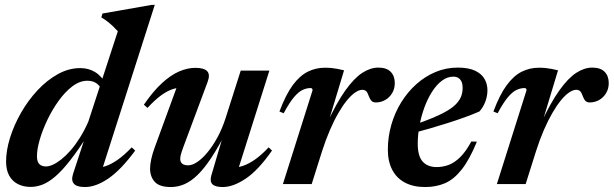

<svg xmlns="http://www.w3.org/2000/svg" viewBox="-20 -742 2474 774"><path d="M394 -370Q386.5 -392.5 371.2 -404.5Q356 -416.5 332.5 -416.5Q301.5 -416.5 272 -394.2Q242.5 -372 216.8 -336.2Q191 -300.5 171.2 -259.2Q151.5 -218 140.2 -179.2Q129 -140.5 129 -112.5Q129 -90 138.5 -80.5Q148 -71 165.5 -71Q177.5 -71 193.5 -78.2Q209.5 -85.5 227.8 -100Q246 -114.5 265 -136.2Q284 -158 302.2 -187Q320.5 -216 336 -251.5L455 -616Q446 -626 435.8 -635.8Q425.5 -645.5 413.8 -654.8Q402 -664 388.5 -672L393 -687.5L592.5 -722.5H604L385 -38L363 -65.5Q382 -64.5 404.5 -71.8Q427 -79 453.8 -97.5Q480.5 -116 511 -148L525 -135Q467.5 -57 417 -22.5Q366.5 12 322.5 12Q290 12 278 -1.2Q266 -14.5 274.5 -41L329 -207L339.5 -206.5Q297 -139 263.2 -96Q229.5 -53 202 -29.8Q174.5 -6.5 150.5 2.5Q126.5 11.5 103.5 11.5Q74.5 11.5 52 0Q29.5 -11.5 17 -34.2Q4.5 -57 4.5 -90.5Q4.5 -135.5 20.5 -186.8Q36.5 -238 65 -287.8Q93.5 -337.5 131.2 -378Q169 -418.5 213 -443Q257 -467.5 303.5 -467.5Q337.5 -467.5 363.8 -451.2Q390 -435 411 -399Z M832 -35 886.5 -219.5 893.5 -214Q861 -150 832.2 -106.5Q803.5 -63 776.8 -37Q750 -11 723.5 0.5Q697 12 669 12Q623 12 604 -8.8Q585 -29.5 585 -62.5Q585 -79.5 589.8 -101Q594.5 -122.5 603.5 -147L703 -419L724.5 -388.5Q702 -390.5 678.8 -383.5Q655.5 -376.5 630 -358Q604.5 -339.5 574.5 -307L560 -320Q597.5 -374.5 633 -407Q668.5 -439.5 702.2 -454Q736 -468.5 767.5 -468.5Q802.5 -468.5 815.2 -455Q828 -441.5 817 -412L719 -149Q712.5 -131.5 709.5 -120.5Q706.5 -109.5 706.5 -101.5Q706.5 -89 714.5 -82.2Q722.5 -75.5 738.5 -75.5Q755.5 -75.5 776 -89.5Q796.5 -103.5 817.2 -128.8Q838 -154 856.8 -188.5Q875.5 -223 889 -264.5L950.5 -457.5H1066L934 -40L915.5 -66.5Q935 -65.5 957.8 -72.8Q980.5 -80 1007 -98.2Q1033.5 -116.5 1063 -148L1076.5 -135Q1021 -55.5 970.5 -21.8Q920 12 878 12Q847.5 12 836.2 0.5Q825 -11 832 -35Z M1240 -378Q1240 -382 1238.2 -384.5Q1236.5 -387 1232 -387Q1215.5 -387 1199.2 -379.2Q1183 -371.5 1164.8 -349.8Q1146.5 -328 1123.5 -285.5L1106.5 -292.5Q1132 -360.5 1160.2 -398.8Q1188.5 -437 1220.8 -453Q1253 -469 1289.5 -469Q1304.5 -469 1316.8 -467.8Q1329 -466.5 1341 -464.2Q1353 -462 1367 -458.5L1299 -233.5L1296.5 -241Q1336.5 -327.5 1372.2 -377.5Q1408 -427.5 1440.8 -448.5Q1473.5 -469.5 1505 -469.5Q1538.5 -469.5 1555 -452.5Q1571.5 -435.5 1571.5 -407Q1571.5 -384.5 1561 -366.8Q1550.5 -349 1533 -339Q1515.5 -329 1495 -329Q1484 -329 1477.8 -335.2Q1471.5 -341.5 1466.5 -355Q1462 -369 1456 -374.5Q1450 -380 1440.5 -380Q1427.5 -380 1411.8 -369.2Q1396 -358.5 1378.8 -337.5Q1361.5 -316.5 1344 -286.2Q1326.5 -256 1309.8 -217.2Q1293 -178.5 1278 -131.5L1236.5 0H1120.5Z M1807.5 -433Q1783 -433 1761.2 -416.5Q1739.5 -400 1721.5 -371.8Q1703.5 -343.5 1690.8 -308.5Q1678 -273.5 1671 -235.8Q1664 -198 1664 -163Q1664 -112.5 1684 -90.5Q1704 -68.5 1740 -68.5Q1766 -68.5 1789.5 -77.5Q1813 -86.5 1835.5 -108.8Q1858 -131 1880 -171.5L1902.5 -171Q1873 -99 1841.5 -59Q1810 -19 1774 -3.5Q1738 12 1694 12Q1646 12 1612.2 -6Q1578.5 -24 1561 -57.8Q1543.5 -91.5 1543.5 -138.5Q1543.5 -190 1557.5 -238.8Q1571.5 -287.5 1597.2 -329.2Q1623 -371 1658.2 -402.5Q1693.5 -434 1735.8 -451.8Q1778 -469.5 1825 -469.5Q1869 -469.5 1895.2 -457Q1921.5 -444.5 1933.2 -423.8Q1945 -403 1945 -378.5Q1945 -355 1936.5 -332.2Q1928 -309.5 1912.5 -292.5Q1886 -281 1853.5 -269.2Q1821 -257.5 1785 -246Q1749 -234.5 1711.8 -223.8Q1674.5 -213 1638.5 -203.5L1640.5 -236Q1690.5 -252.5 1726 -267.5Q1761.5 -282.5 1785 -296.8Q1808.5 -311 1821.5 -325.8Q1834.5 -340.5 1839.8 -355.8Q1845 -371 1845 -388Q1845 -402.5 1840.8 -412.2Q1836.5 -422 1828.2 -427.5Q1820 -433 1807.5 -433Z M2102.5 -378Q2102.5 -382 2100.8 -384.5Q2099 -387 2094.5 -387Q2078 -387 2061.8 -379.2Q2045.5 -371.5 2027.2 -349.8Q2009 -328 1986 -285.5L1969 -292.5Q1994.5 -360.5 2022.8 -398.8Q2051 -437 2083.2 -453Q2115.5 -469 2152 -469Q2167 -469 2179.2 -467.8Q2191.5 -466.5 2203.5 -464.2Q2215.5 -462 2229.5 -458.5L2161.5 -233.5L2159 -241Q2199 -327.5 2234.8 -377.5Q2270.5 -427.5 2303.2 -448.5Q2336 -469.5 2367.5 -469.5Q2401 -469.5 2417.5 -452.5Q2434 -435.5 2434 -407Q2434 -384.5 2423.5 -366.8Q2413 -349 2395.5 -339Q2378 -329 2357.5 -329Q2346.5 -329 2340.2 -335.2Q2334 -341.5 2329 -355Q2324.5 -369 2318.5 -374.5Q2312.5 -380 2303 -380Q2290 -380 2274.2 -369.2Q2258.5 -358.5 2241.2 -337.5Q2224 -316.5 2206.5 -286.2Q2189 -256 2172.2 -217.2Q2155.5 -178.5 2140.5 -131.5L2099 0H1983Z"/></svg>

Font: Newsreader 36pt SemiBold
Style: Italic
Weight: 600
Italic angle: -17°
Designer: Hugues Gentile
Foundry: Production Type
Version: Version 1.003